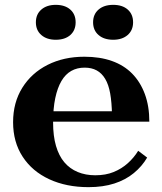

<svg xmlns="http://www.w3.org/2000/svg" viewBox="-20 -762 668 792"><path d="M292 -670Q292 -637 270 -617.5Q248 -598 210 -598Q173 -598 150.5 -617.5Q128 -637 128 -670Q128 -703 150.5 -722.5Q173 -742 210 -742Q248 -742 270 -722.5Q292 -703 292 -670ZM529 -670Q529 -637 506.5 -617.5Q484 -598 447 -598Q409 -598 386.5 -617.5Q364 -637 364 -670Q364 -703 386.5 -722.5Q409 -742 447 -742Q485 -742 507 -722.5Q529 -703 529 -670ZM199 -257Q199 -201 211 -160Q223 -119 245.5 -92.5Q268 -66 300.5 -52.5Q333 -39 373 -39Q416 -39 449 -52.5Q482 -66 507.5 -89Q533 -112 550 -140L587 -112Q566 -76 532 -48Q498 -20 451.5 -5Q405 10 345 10Q254 10 183.5 -22.5Q113 -55 73.5 -115.5Q34 -176 34 -258Q34 -339 72 -400Q110 -461 176.5 -494.5Q243 -528 328 -528Q392 -528 441.5 -510.5Q491 -493 525 -458.5Q559 -424 577.5 -374Q596 -324 596 -260H159V-303H468L442 -288Q441 -340 434.5 -376.5Q428 -413 414 -436.5Q400 -460 379 -471.5Q358 -483 329 -483Q298 -483 274 -469.5Q250 -456 233.5 -428Q217 -400 208 -357.5Q199 -315 199 -257Z"/></svg>

Font: Roboto Serif 120pt Expanded SemiBold
Style: Regular
Weight: 600
Width: 7
Designer: Greg Gazdowicz
Foundry: Commercial Type
Version: Version 1.008